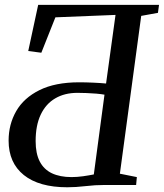

<svg xmlns="http://www.w3.org/2000/svg" viewBox="-20 -763 676 792"><path d="M257.5 9.5Q141 9.5 78.2 -41Q15.5 -91.5 15.5 -183Q15.5 -250 46.8 -304.5Q78 -359 142.8 -391.2Q207.5 -423.5 306.5 -423.5Q334.5 -423.5 366 -422Q397.5 -420.5 417.5 -418.5L456.5 -701.5L208.5 -691.5L150.5 -545.5L96.5 -552.5L137.5 -743H636L631.5 -710L562.5 -697.5L474.5 -46.5L544.5 -32.5L541.5 0H412.5Q372.5 0 332.5 4.8Q292.5 9.5 257.5 9.5ZM275 -32.5Q298 -32.5 322.8 -36Q347.5 -39.5 367 -43.5L411 -372.5Q397 -375 377 -376.8Q357 -378.5 336.5 -379.2Q316 -380 299.5 -380Q246.5 -380 207.8 -357.2Q169 -334.5 148 -290.2Q127 -246 127 -181Q127 -129.5 144 -96.8Q161 -64 194.2 -48.2Q227.5 -32.5 275 -32.5Z"/></svg>

Font: Merriweather 72pt
Style: Italic
Weight: 400
Italic angle: -7.8°
Version: Version 2.101